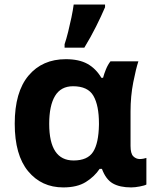

<svg xmlns="http://www.w3.org/2000/svg" viewBox="-20 -816 687 846"><path d="M258.8 9.8Q163.1 9.8 104 -61.5Q44.9 -132.8 44.9 -271Q44.9 -410.6 105.7 -482.9Q166.5 -555.2 270 -555.2Q328.1 -555.2 365.2 -534.7Q402.3 -514.2 426.8 -473.1H434.1Q438.5 -490.2 446.8 -510.5Q455.1 -530.8 466.8 -545.9H589.8Q579.1 -513.7 567.1 -452.9Q555.2 -392.1 555.2 -325.2V-172.9Q555.2 -139.2 567.4 -127.2Q579.6 -115.2 596.2 -115.2Q603 -115.2 612.3 -116.9Q621.6 -118.7 625 -120.1V-2.9Q617.7 1.5 596.2 5.6Q574.7 9.8 558.1 9.8Q507.8 9.8 477.1 -7.8Q446.3 -25.4 429.2 -71.8H418.9Q396.5 -38.1 358.4 -14.2Q320.3 9.8 258.8 9.8ZM304.2 -108.9Q365.7 -108.9 390.1 -146.7Q414.6 -184.6 416 -266.1V-272Q416 -351.6 391.6 -393.8Q367.2 -436 301.8 -436Q248.5 -436 222.7 -393.6Q196.8 -351.1 196.8 -270Q196.8 -108.9 304.2 -108.9ZM264.6 -606V-621.1Q272.5 -644.5 280.3 -675.8Q288.1 -707 294.7 -738.8Q301.3 -770.5 304.7 -795.9H442.9V-784.2Q426.3 -745.1 403.3 -699.2Q380.4 -653.3 351.6 -606Z"/></svg>

Font: Open Sans
Style: Bold
Weight: 700
Designer: Monotype Design Team
Foundry: Monotype Imaging Inc.
Version: Version 3.000; ttfautohint (v1.8.4)